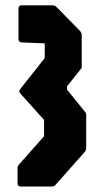

<svg xmlns="http://www.w3.org/2000/svg" viewBox="-20 -636 382 706"><path d="M57 50Q44.5 50 44.5 37.5V-18.5Q44.5 -23.5 46.8 -26.8Q49 -30 52 -33.5L142 -135V-195L54.5 -292.5Q47 -300 55.5 -310L144.5 -422.5V-476.5L60.5 -480Q48 -480 48 -492.5V-604Q48 -616.5 60.5 -616.5H171.5Q181.5 -616.5 187 -611L274 -522.5Q280.5 -514.5 280.5 -507.5V-386.5L226.5 -318.5V-306.5L289.5 -228.5Q293 -225 295 -221.8Q297 -218.5 297 -213.5V-99Q297 -89.5 296 -85Q295 -80.5 289.5 -75L183 45Q180 48.5 176.2 49.2Q172.5 50 168 50Z"/></svg>

Font: Jaro
Style: Regular
Weight: 400
Designer: Agyei Archer, Celine Hurka, Mirko Velimirović
Version: Version 1.000